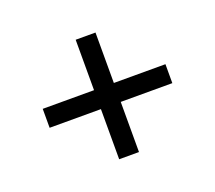

<svg xmlns="http://www.w3.org/2000/svg" viewBox="-80 -607 692 619"><g transform="rotate(-20 266.5 -298.0)"><path d="M300 -93H232V-265H56V-330H232V-503H300V-330H477V-265H300Z"/></g></svg>

Font: Gemunu Libre Medium
Style: Regular
Weight: 500
Designer: Puspanada Ekanayake, Sola Matas, Pathum Egodawatta, Kosala Senevirathne
Foundry: mooniak
Version: Version 1.100